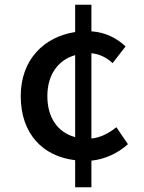

<svg xmlns="http://www.w3.org/2000/svg" viewBox="-20 -755 610 815"><path d="M299 -173C224 -193 181 -257 181 -347C181 -436 225 -500 299 -521ZM474 -215C445 -192 410 -171 368 -167V-529C401 -526 431 -512 458 -487L513 -558C478 -591 430 -618 368 -622V-735H299V-619C168 -599 68 -503 68 -347C68 -188 161 -91 299 -75V40H368V-73C424 -79 479 -103 523 -143Z"/></svg>

Font: Noto Sans T Chinese Medium
Style: Regular
Weight: 500
Designer: Ryoko NISHIZUKA (kana & ideographs); Paul D. Hunt (Latin, Greek & Cyrillic); Wenlong ZHANG (bopomofo); Sandoll Communica
Foundry: Adobe Systems Incorporated
Version: Version 1.000;PS 1;hotconv 1.0.78;makeotf.lib2.5.61930